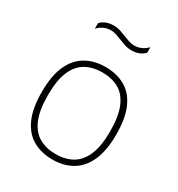

<svg xmlns="http://www.w3.org/2000/svg" viewBox="-181 -874 928 1001"><g transform="rotate(30 283.0 -373.0)"><path d="M283 9Q216 9 165.5 -19.2Q115 -47.5 87 -109Q59 -170.5 59 -270Q59 -368 87.2 -429.2Q115.5 -490.5 166 -519.2Q216.5 -548 283 -548Q350 -548 400.2 -520Q450.5 -492 478.5 -430.8Q506.5 -369.5 506.5 -270Q506.5 -172 478.2 -110.5Q450 -49 399.8 -20Q349.5 9 283 9ZM283 -24Q340 -24 382 -47.8Q424 -71.5 447.2 -125.2Q470.5 -179 470.5 -269Q470.5 -360 447.2 -414Q424 -468 382 -491.5Q340 -515 283 -515Q226 -515 183.8 -491.5Q141.5 -468 118.2 -414.5Q95 -361 95 -271.5Q95 -180 118.2 -125.8Q141.5 -71.5 183.8 -47.8Q226 -24 283 -24ZM354 -690Q332.5 -690 313 -696.5Q293.5 -703 275.5 -710.5Q259 -717 243.2 -722.2Q227.5 -727.5 212 -727.5Q166.5 -727.5 133.5 -692.5V-726Q162 -756.5 212 -756.5Q233.5 -756.5 253 -749.8Q272.5 -743 290.5 -736Q307 -729.5 322.8 -724.2Q338.5 -719 354 -719Q399.5 -719 433 -754V-720.5Q404 -690 354 -690Z"/></g></svg>

Font: Encode Sans Semi Expanded Thin
Style: Regular
Weight: 100
Width: 6
Designer: Multiple Designers
Foundry: Impallari Type
Version: Version 3.000; ttfautohint (v1.8.3) -l 8 -r 50 -G 200 -x 14 